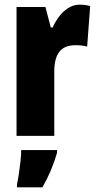

<svg xmlns="http://www.w3.org/2000/svg" viewBox="-20 -583 415 824"><path d="M322 -563Q332 -563 342 -562Q352 -561 367 -557L354 -383Q335 -389 304 -389Q256 -389 234.5 -360.5Q213 -332 213 -278V0H51V-553H175L198 -465H206Q216 -488 232.5 -510.5Q249 -533 272 -548Q295 -563 322 -563ZM225 72Q202 152 162 221H53V207Q57 190 61 163Q65 136 68 108.5Q71 81 71 61H225Z"/></svg>

Font: Noto Sans Sinhala UI ExtraCondensed Black
Style: Regular
Weight: 900
Width: 2
Designer: Jelle Bosma - Monotype Design Team
Foundry: Monotype Imaging Inc.
Version: Version 2.006; ttfautohint (v1.8.4.7-5d5b)